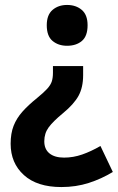

<svg xmlns="http://www.w3.org/2000/svg" viewBox="-20 -568 477 776"><path d="M316 -264Q316 -215 297.5 -181Q279 -147 234 -110Q194 -77 176.5 -53Q159 -29 159 3Q159 35 180 52Q201 69 239 69Q276 69 312 56.5Q348 44 386 22L436 127Q390 155 338.5 171.5Q287 188 228 188Q130 188 76.5 139.5Q23 91 23 13Q23 -29 35 -59.5Q47 -90 70.5 -116.5Q94 -143 130 -172Q157 -194 171 -209.5Q185 -225 189.5 -239.5Q194 -254 194 -274V-301H316ZM334 -466Q334 -422 311 -402.5Q288 -383 251 -383Q216 -383 192.5 -402.5Q169 -422 169 -466Q169 -508 192.5 -528Q216 -548 251 -548Q287 -548 310.5 -528Q334 -508 334 -466Z"/></svg>

Font: Noto Sans Armenian SemiCondensed
Style: Bold
Weight: 700
Width: 4
Designer: Monotype Design Team
Foundry: Monotype Imaging Inc.
Version: Version 2.008; ttfautohint (v1.8.4.7-5d5b)